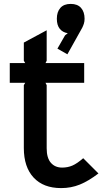

<svg xmlns="http://www.w3.org/2000/svg" viewBox="-20 -953 533 983"><path d="M413 -857Q413 -843 409.5 -832Q406 -821 401 -811L325 -675L274 -704L313 -772L327 -783Q301 -787 286 -805.5Q271 -824 271 -857Q271 -892 289 -912.5Q307 -933 342 -933Q377 -933 395 -912.5Q413 -892 413 -857ZM484 -65Q433 -26 388.5 -8Q344 10 293 10Q202 10 152 -44Q102 -98 102 -195V-517L109 -529H30V-630H109L102 -642V-735L219 -798V-642L213 -630H411V-529H213L219 -517V-194Q219 -144 240.5 -119.5Q262 -95 298 -95Q327 -95 351 -105.5Q375 -116 406 -143Z"/></svg>

Font: Sinkin Sans 500 Medium
Style: 500 Medium
Weight: 500
Designer: Keith Bates
Foundry: K-Type
Version: Sinkin Sans (version 1.0)  by Keith Bates   •   © 2014   www